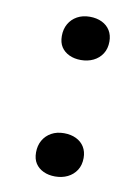

<svg xmlns="http://www.w3.org/2000/svg" viewBox="-67 -566 454 630"><g transform="rotate(10 159.5 -251.0)"><path d="M85 -50Q85 -73 95 -90.5Q105 -108 123 -118Q141 -128 165 -128Q188 -128 205.5 -119.5Q223 -111 232.5 -95.5Q242 -80 242 -59Q242 -35 231 -18Q220 -1 201.5 8Q183 17 160 17Q138 17 121 9Q104 1 94.5 -13.5Q85 -28 85 -50ZM102 -441Q102 -464 112 -481.5Q122 -499 140 -509Q158 -519 182 -519Q205 -519 222.5 -510.5Q240 -502 249.5 -486.5Q259 -471 259 -450Q259 -426 248 -409Q237 -392 218.5 -383Q200 -374 177 -374Q155 -374 138 -382Q121 -390 111.5 -404.5Q102 -419 102 -441Z"/></g></svg>

Font: Literata
Style: Italic
Weight: 400
Italic angle: -2°
Designer: Latin by Veronika Burian and Jose Scaglione. Greek by Irene Vlachou. Cyrillic by Vera Evstafieva
Foundry: TypeTogether
Version: Version 3.103;gftools[0.9.29]